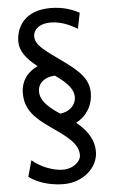

<svg xmlns="http://www.w3.org/2000/svg" viewBox="-62 -767 625 1038"><g transform="rotate(-5 250.0 -247.5)"><path d="M429.7 -250C429.7 -323.2 383.3 -368.7 295.4 -432.1C209 -494.6 151.4 -529.8 151.4 -579.6C151.4 -612.8 179.7 -647 246.6 -647C307.1 -647 357.9 -619.6 390.6 -600.6L407.7 -686C374 -704.6 322.3 -725.1 251.5 -725.1C112.8 -725.1 63.5 -638.2 63.5 -559.1C63.5 -511.2 92.8 -466.8 156.2 -418C100.6 -393.6 63.5 -345.2 63.5 -278.8C63.5 -192.9 109.9 -144 197.8 -83C284.2 -22.9 341.8 18.1 341.8 80.6C341.8 114.3 301.3 151.4 244.1 151.4C192.4 151.4 122.1 125 78.1 85.4L53.7 173.3C92.3 203.6 162.6 229.5 241.7 229.5C346.7 229.5 429.7 156.2 429.7 68.4C429.7 9.8 400.4 -43.5 336.9 -95.2C394 -124.5 429.7 -180.7 429.7 -250ZM341.8 -234.4C341.8 -191.9 306.2 -156.2 254.9 -151.9C174.8 -205.1 151.4 -240.7 151.4 -280.8C151.4 -327.1 189.9 -357.4 244.6 -358.9C319.3 -307.1 341.8 -271 341.8 -234.4Z"/></g></svg>

Font: Andika
Style: Regular
Weight: 400
Designer: Victor Gaultney, Annie Olsen, Julie Remington, Don Collingsworth, Eric Hays
Foundry: SIL International
Version: Version 1.000